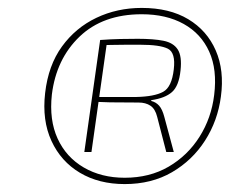

<svg xmlns="http://www.w3.org/2000/svg" viewBox="-20 -721 620 485"><path d="M338 -701Q408 -701 455.5 -672.5Q503 -644 525 -593.5Q547 -543 538 -477Q530 -416 498 -366Q466 -316 414.5 -286Q363 -256 295 -256Q230 -256 182 -284.5Q134 -313 110 -365Q86 -417 94 -486Q102 -556 136.5 -603.5Q171 -651 223.5 -676Q276 -701 338 -701ZM251 -620 211 -337H193L233 -620ZM338 -685Q240 -685 181 -628.5Q122 -572 111 -482Q104 -418 125.5 -371Q147 -324 191.5 -298Q236 -272 295 -272Q358 -272 406 -300Q454 -328 484 -375.5Q514 -423 521 -481Q529 -545 508.5 -590.5Q488 -636 444 -660.5Q400 -685 338 -685ZM328 -623Q368 -623 393 -618Q418 -613 429 -596Q440 -579 436 -543Q432 -504 414.5 -488.5Q397 -473 362 -468V-466Q374 -463 382 -454Q390 -445 395 -426L419 -337H400L377 -426Q372 -446 360 -454Q348 -462 330 -462Q279 -462 257.5 -462.5Q236 -463 229.5 -463.5Q223 -464 217 -464L219 -476H324Q370 -477 392 -489Q414 -501 419 -546Q424 -588 404 -598Q384 -608 334 -608Q320 -608 299 -608Q278 -608 260.5 -607.5Q243 -607 239 -607L233 -620Q261 -622 284 -622.5Q307 -623 328 -623Z"/></svg>

Font: Exo 2 Thin
Style: Italic
Weight: 250
Italic angle: -8°
Designer: Natanael Gama
Foundry: Natanael Gama
Version: Version 2.010